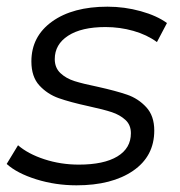

<svg xmlns="http://www.w3.org/2000/svg" viewBox="-29 -550 538 575"><path d="M-9 -59 25 -115Q55 -89 104 -73Q153 -57 207 -57Q282 -57 322.5 -81.5Q363 -106 363 -151Q363 -176 346.5 -191Q330 -206 306 -214Q282 -222 236 -232Q181 -244 147 -256Q113 -268 89 -294Q65 -320 65 -366Q65 -441 127 -485.5Q189 -530 293 -530Q344 -530 392.5 -516.5Q441 -503 471 -481L441 -424Q411 -446 370.5 -457.5Q330 -469 287 -469Q215 -469 175 -443Q135 -417 135 -373Q135 -347 152 -331Q169 -315 194.5 -307Q220 -299 264 -290Q318 -278 351.5 -266.5Q385 -255 409 -229Q433 -203 433 -159Q433 -82 369.5 -38.5Q306 5 200 5Q137 5 79.5 -13Q22 -31 -9 -59Z"/></svg>

Font: Idrija
Style: Italic
Weight: 400
Italic angle: -11.3°
Designer: Julieta Ulanovsky
Foundry: Julieta Ulanovsky
Version: Version 7.200